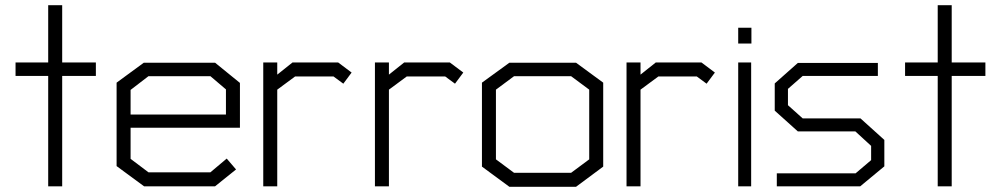

<svg xmlns="http://www.w3.org/2000/svg" viewBox="-20 -719 3863 741"><path d="M220 -426V0H166V-426H40V-478H166V-699H220V-478H350V-426Z M484 -226V-106L553 -54H792L855 -107L891 -65L810 0H536L430 -78V-400L535 -477H810L906 -399V-226ZM852 -374 792 -425H553L484 -372V-277H852Z M1305 -396 1267 -424H1119L1050 -373V0H996V-478H1050V-431L1109 -478H1285L1337 -439Z M1736 -396 1698 -424H1550L1481 -373V0H1427V-478H1481V-431L1540 -478H1716L1768 -439Z M2203 2H1946L1840 -76V-400L1946 -477H2203L2308 -400V-76ZM2254 -373 2184 -425H1964L1894 -373V-104L1964 -52H2184L2254 -104Z M2707 -396 2669 -424H2521L2452 -373V0H2398V-478H2452V-431L2511 -478H2687L2739 -439Z M2829 -551V-612H2880V-551ZM2829 0V-478H2879V0Z M3300 0H2978V-50H3282L3342 -101V-156L3281 -212H3059L2970 -292V-397L3059 -476H3368V-426H3078L3021 -376V-313L3078 -262H3301L3393 -179V-77Z M3653 -426V0H3599V-426H3473V-478H3599V-699H3653V-478H3783V-426Z"/></svg>

Font: Turret Road
Style: Regular
Weight: 400
Designer: Noponies
Foundry: Noponies
Version: Version 1.001; ttfautohint (v1.8)